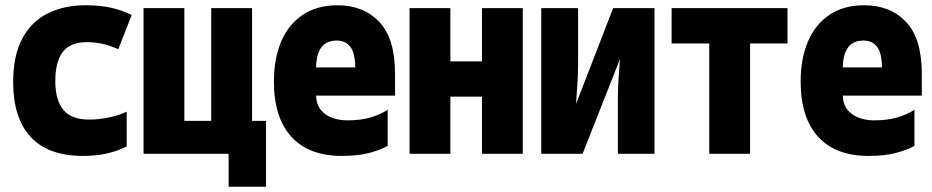

<svg xmlns="http://www.w3.org/2000/svg" viewBox="-20 -584 3540 729"><path d="M296 8Q163 8 96.5 -64Q30 -136 30 -272Q30 -374 65 -438.5Q100 -503 162 -533.5Q224 -564 304 -564Q362 -564 404.5 -554Q447 -544 480 -527L429 -397Q404 -409 373.5 -416.5Q343 -424 310 -424Q247 -424 218.5 -387Q190 -350 190 -276Q190 -204 220.5 -167Q251 -130 318 -130Q356 -130 395.5 -138.5Q435 -147 461 -160V-28Q428 -11 387 -1.5Q346 8 296 8Z M525 0V-553H680V-125H782V-553H937V-125H990V125H848V0Z M1278 8Q1152 8 1086 -65Q1020 -138 1020 -274Q1020 -361 1047.5 -426Q1075 -491 1129 -527.5Q1183 -564 1262 -564Q1360 -564 1420 -501Q1480 -438 1480 -303V-221H1180Q1181 -188 1198 -167Q1215 -146 1242 -136.5Q1269 -127 1298 -127Q1349 -127 1386.5 -138Q1424 -149 1452 -167V-30Q1423 -14 1380.5 -3Q1338 8 1278 8ZM1180 -328H1329Q1328 -383 1310 -406.5Q1292 -430 1258 -430Q1182 -430 1180 -328Z M1535 0V-553H1690V-351H1810V-553H1965V0H1810V-217H1690V0Z M2035 0V-553H2175V-349Q2175 -310 2173 -274.5Q2171 -239 2167 -189L2308 -553H2465V0H2326V-208Q2326 -246 2328.5 -283Q2331 -320 2334 -360L2192 0Z M2673 0V-419H2530V-553H2970V-419H2828V0Z M3278 8Q3152 8 3086 -65Q3020 -138 3020 -274Q3020 -361 3047.5 -426Q3075 -491 3129 -527.5Q3183 -564 3262 -564Q3360 -564 3420 -501Q3480 -438 3480 -303V-221H3180Q3181 -188 3198 -167Q3215 -146 3242 -136.5Q3269 -127 3298 -127Q3349 -127 3386.5 -138Q3424 -149 3452 -167V-30Q3423 -14 3380.5 -3Q3338 8 3278 8ZM3180 -328H3329Q3328 -383 3310 -406.5Q3292 -430 3258 -430Q3182 -430 3180 -328Z"/></svg>

Font: Noto Sans Mono ExtraCondensed Black
Style: Regular
Weight: 900
Width: 2
Designer: Monotype Design Team
Foundry: Monotype Imaging Inc.
Version: Version 2.014